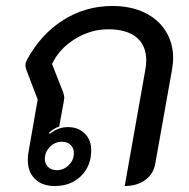

<svg xmlns="http://www.w3.org/2000/svg" viewBox="-20 -613 633 642"><path d="M73 -78Q73 -94 75 -103L106 -280L68 -380Q65 -388 65 -396Q65 -403 70 -413Q117 -499 191.5 -546Q266 -593 356 -593Q417 -593 463 -571Q509 -549 534 -509Q559 -469 559 -418Q559 -405 555 -379L499 -65Q493 -31 465.5 -11Q438 9 397 9L466 -380Q469 -397 469 -411Q469 -461 436.5 -488Q404 -515 342 -515Q283 -515 230.5 -482.5Q178 -450 154 -399L191 -305Q195 -291 195 -287Q195 -284 193 -272L178 -190Q157 -182 144 -169L146 -165Q174 -188 207 -188Q242 -188 263.5 -166.5Q285 -145 285 -111Q285 -58 251 -24.5Q217 9 163 9Q121 9 97 -14.5Q73 -38 73 -78ZM227 -101Q227 -118 216 -128.5Q205 -139 187 -139Q164 -139 147 -122Q130 -105 130 -82Q130 -65 141 -54.5Q152 -44 170 -44Q193 -44 210 -61Q227 -78 227 -101Z"/></svg>

Font: K2D
Style: Italic
Weight: 400
Italic angle: -10°
Designer: Katatrad Aksorn Co.,Ltd.
Foundry: Cadson Demak Co.,Ltd.
Version: Version 1.000; ttfautohint (v1.6)